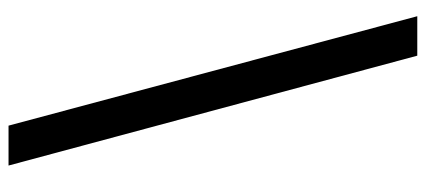

<svg xmlns="http://www.w3.org/2000/svg" viewBox="-294 -527 998 450"><g transform="rotate(90 205.0 -302.0)"><path d="M368 177H274.5L18 -781H110.5Z"/></g></svg>

Font: Merriweather 48pt ExtraBold
Style: Regular
Weight: 800
Version: Version 2.100